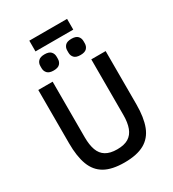

<svg xmlns="http://www.w3.org/2000/svg" viewBox="-238 -1144 1161 1286"><g transform="rotate(-30 342.5 -501.0)"><path d="M82 -698H193V-268Q193 -209 207.5 -169Q222 -129 255 -109Q288 -89 342 -89Q397 -89 429.5 -109Q462 -129 477 -169Q492 -209 492 -268V-698H603V-286Q603 -184 577.5 -118Q552 -52 494.5 -20Q437 12 341 12Q245 12 188.5 -20Q132 -52 107 -118Q82 -184 82 -286ZM195 -931V-1014H487V-931ZM237 -759Q204 -759 189 -774.5Q174 -790 174 -813V-830Q174 -853 189 -868.5Q204 -884 237 -884Q271 -884 285.5 -868.5Q300 -853 300 -830V-813Q300 -790 285.5 -774.5Q271 -759 237 -759ZM445 -759Q411 -759 396.5 -774.5Q382 -790 382 -813V-830Q382 -853 396.5 -868.5Q411 -884 445 -884Q479 -884 493.5 -868.5Q508 -853 508 -830V-813Q508 -790 493.5 -774.5Q479 -759 445 -759Z"/></g></svg>

Font: IBM Plex Sans Medium
Style: Regular
Weight: 500
Designer: Mike Abbink, Paul van der Laan, Pieter van Rosmalen
Foundry: Bold Monday
Version: Version 3.201